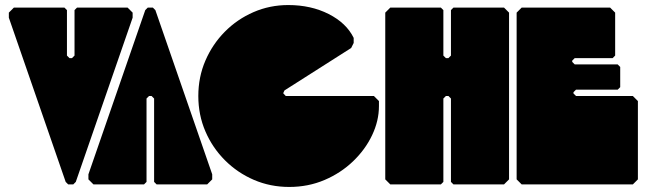

<svg xmlns="http://www.w3.org/2000/svg" viewBox="-20 -730 2560 760"><path d="M35 -700H235L245 -690V-510L255 -500H265L275 -510V-690L285 -700H485L505 -680V-660L280 -10L270 0H250L240 -10L15 -660V-680Z M350 0 330 -20V-40L555 -690L565 -700H585L595 -690L820 -40V-20L800 0H600L590 -10V-340L580 -350H570L560 -340V-10L550 0Z M1125 10Q1050 10 985 -18Q920 -46 870.5 -95.5Q821 -145 793 -210Q765 -275 765 -350Q765 -425 793 -490Q821 -555 870 -604.5Q919 -654 983.5 -682Q1048 -710 1121 -710Q1211 -710 1281 -674.5Q1351 -639 1380 -580V-560L1370 -540L1106 -372L1101 -361L1111 -350H1460L1480 -330V-310Q1480 -252 1453 -195Q1426 -138 1377.5 -91.5Q1329 -45 1264.5 -17.5Q1200 10 1125 10Z M1525 0 1505 -20V-680L1525 -700H1725L1735 -690V-510L1745 -500H1755L1765 -510V-690L1775 -700H1975L1995 -680V-20L1975 0H1775L1765 -10V-340L1755 -350H1745L1735 -340V-10L1725 0Z M2045 0 2025 -20V-680L2045 -700H2395L2415 -680V-510L2405 -500H2255L2245 -490V-485L2255 -475H2425L2435 -465V-385L2425 -375H2260L2250 -365V-360L2260 -350H2485L2505 -330V-20L2485 0Z"/></svg>

Font: GTL001
Style: Regular
Weight: 400
Designer: Eli Heuer
Foundry: GTL Type Label
Version: Version 0.100; ttfautohint (v1.8.4.7-5d5b)